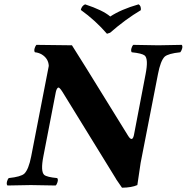

<svg xmlns="http://www.w3.org/2000/svg" viewBox="-20 -854 862 886"><path d="M613.8 0Q587.4 11.7 543 12.2Q543 12.2 517.1 -25.4Q514.6 -29.3 513.2 -32.2L268.1 -430.2Q255.9 -449.2 250 -450.2Q242.2 -448.7 237.8 -430.2L180.2 -132.8Q166.5 -63 184.1 -46.9Q196.8 -36.6 244.1 -32.2Q251 -23.9 241.7 -4.4Q239.3 0 236.8 2Q140.1 0 122.1 0Q106 0 14.2 2Q7.3 -6.3 15.6 -25.4Q18.1 -29.8 20 -32.2Q76.2 -38.1 92.3 -52.7Q112.3 -72.3 124 -132.8L205.1 -549.8Q203.6 -584 172.4 -603Q157.7 -611.3 141.1 -612.8Q134.3 -621.1 143.6 -640.6Q146 -645 147.9 -647L312 -645L377.9 -540L570.8 -228Q588.9 -198.7 596.7 -225.6Q597.7 -228.5 598.1 -231L651.9 -512.2Q665.5 -582 647.9 -597.7Q635.3 -607.9 587.9 -612.8Q581.1 -621.1 590.3 -640.6Q592.8 -645 595.2 -647Q691.9 -645 710.9 -645Q727.1 -645 818.8 -647Q825.7 -638.7 816.4 -619.6Q814 -615.2 812 -612.8Q755.9 -606.9 739.7 -592.3Q720.7 -573.2 709 -512.2L628.9 -102.1ZM353 -808.1Q356.4 -826.2 372.6 -834Q454.6 -807.1 488.8 -777.8Q538.1 -810.5 619.6 -834Q631.8 -827.1 629.9 -807.1Q559.1 -765.1 488.3 -703.1L473.6 -698.2Q420.4 -759.8 353 -808.1Z"/></svg>

Font: Linux Libertine Capitals O
Style: Bold Italic Samll Caps
Weight: 400
Italic angle: -12°
Designer: Philipp H. Poll
Foundry: Philipp H. Poll
Version: Version 5.0.4